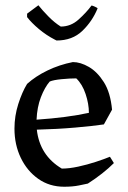

<svg xmlns="http://www.w3.org/2000/svg" viewBox="-20 -698 488 730"><path d="M224 12Q168 12 125.5 -18Q83 -48 59 -98Q35 -148 35 -209Q35 -257 49.5 -302.5Q64 -348 83 -379Q115 -408 160.5 -430Q206 -452 257 -462Q286 -462 318 -443.5Q350 -425 375 -385.5Q400 -346 406 -281L375 -225Q335 -219 266.5 -213Q198 -207 120 -205Q131 -107 215 -57Q243 -57 277.5 -64.5Q312 -72 344 -82.5Q376 -93 398 -102L413 -78Q373 -38 314 0Q305 2 280.5 7Q256 12 224 12ZM119 -243Q236 -251 318 -269Q318 -303 305.5 -340.5Q293 -378 270 -400Q246 -400 214.5 -397Q183 -394 169 -388Q150 -366 135.5 -328.5Q121 -291 119 -243ZM195 -544 189 -547Q156 -564 128 -587.5Q100 -611 83 -633V-646L126 -678Q141 -659 164 -635.5Q187 -612 211 -597Q249 -597 278.5 -623.5Q308 -650 328 -677Q331 -677 341 -672.5Q351 -668 351 -666Q331 -617 293 -580.5Q255 -544 195 -544Z"/></svg>

Font: Labrada
Style: Regular
Weight: 400
Designer: Mercedes Jáuregui
Foundry: Omnibus-Type Team
Version: Version 1.000; ttfautohint (v1.8.4.7-5d5b)